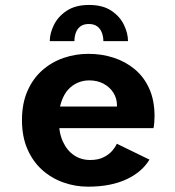

<svg xmlns="http://www.w3.org/2000/svg" viewBox="-20 -724 690 756"><path d="M326.5 11Q276.5 11 229.8 -5.5Q183 -22 146.2 -54.8Q109.5 -87.5 88 -136.8Q66.5 -186 66.5 -251Q66.5 -316 87.8 -365Q109 -414 146 -446.8Q183 -479.5 230 -495.8Q277 -512 328 -512Q380.5 -512 427.5 -496.8Q474.5 -481.5 510.8 -451.2Q547 -421 567.8 -374.8Q588.5 -328.5 588.5 -266.5Q588.5 -255.5 587.5 -242.5Q586.5 -229.5 584.5 -219.5H181V-304.5H440.5Q440.5 -306 440.5 -307Q440.5 -308 440.5 -309.5Q440.5 -337 426.2 -359.2Q412 -381.5 387.5 -394.5Q363 -407.5 331 -407.5Q308 -407.5 286.5 -398.5Q265 -389.5 248.2 -371Q231.5 -352.5 221.5 -323Q211.5 -293.5 211.5 -252Q211.5 -201.5 227.8 -166.2Q244 -131 271.8 -112.5Q299.5 -94 335 -94Q366.5 -94 387.8 -104.8Q409 -115.5 421.8 -130.2Q434.5 -145 440 -158L568.5 -95.5Q554.5 -72 532.5 -52.8Q510.5 -33.5 480.2 -19Q450 -4.5 411.8 3.2Q373.5 11 326.5 11ZM330.5 -704.5Q384.5 -704.5 418.2 -682Q452 -659.5 468 -626.2Q484 -593 484 -562H387Q387 -579.5 381.2 -595Q375.5 -610.5 363 -620Q350.5 -629.5 329.5 -629.5Q309 -629.5 296.5 -620Q284 -610.5 278.5 -595Q273 -579.5 273 -562H176Q176 -593 192.5 -626.2Q209 -659.5 243.2 -682Q277.5 -704.5 330.5 -704.5Z"/></svg>

Font: Trispace Thin SemiBold
Style: Regular
Weight: 600
Version: Version 1.210